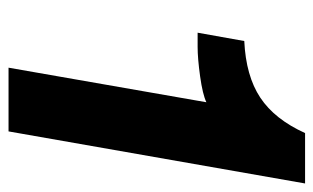

<svg xmlns="http://www.w3.org/2000/svg" viewBox="-166 -586 752 461"><g transform="rotate(90 210.5 -356.0)"><path d="M296 0H143L226 -475Q207 -466 164 -460Q121 -454 93 -454H59L79 -566Q163 -570 215 -604.5Q267 -639 300 -712H421Z"/></g></svg>

Font: Creato Display ExtraBold
Style: Italic
Weight: 800
Italic angle: -10°
Version: Version 1.000